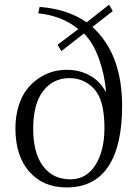

<svg xmlns="http://www.w3.org/2000/svg" viewBox="-20 -799 601 833"><path d="M269 14.2Q167 14.2 106.9 -54.4Q46.9 -123 46.9 -242.2Q46.9 -293.9 60.1 -337.2Q73.2 -380.4 95 -409.2Q116.7 -438 145.8 -458Q174.8 -478 205.8 -487.1Q236.8 -496.1 269 -496.1Q326.2 -496.1 370.6 -470.9Q415 -445.8 437 -402.8H439.9Q433.6 -476.6 408.9 -545.2Q384.3 -613.8 344.2 -653.8L246.1 -577.1L230 -605L319.8 -672.9Q249.5 -730.5 146 -741.2L151.9 -769Q272.9 -759.8 356 -702.1L453.1 -778.8L469.2 -751L380.9 -682.1Q509.8 -565.4 509.8 -338.9Q509.8 -166.5 449.5 -76.2Q389.2 14.2 269 14.2ZM285.2 -21Q354.5 -21 393.8 -82.8Q433.1 -144.5 433.1 -244.1Q433.1 -328.6 411.1 -377.9Q394.5 -414.6 360.1 -437.3Q325.7 -460 280.8 -460Q210.4 -460 167.2 -404.1Q124 -348.1 124 -241.2Q124 -134.8 167 -77.9Q210 -21 285.2 -21Z"/></svg>

Font: Literata Light
Style: Regular
Weight: 300
Designer: Latin by Veronika Burian and Jose Scaglione. Greek by Irene Vlachou. Cyrillic by Vera Evstafieva.
Foundry: TypeTogether
Version: Version 3.021